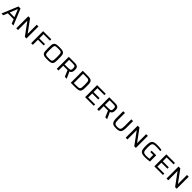

<svg xmlns="http://www.w3.org/2000/svg" viewBox="1027 -3592 6599 6599"><g transform="rotate(45 4326.5 -292.0)"><path d="M24 0H108L173 -158H456L521 0H607L366 -584H265ZM199 -225 313 -505H316L429 -225Z M743 0H828V-451H829L1160 0H1238V-584H1154V-145H1153L830 -584H743Z M1465 0H1548V-249H1826V-315H1548V-518H1861V-584H1465Z M2256 8C2504 8 2516 -41 2516 -291C2516 -544 2504 -592 2256 -592C2007 -592 1996 -544 1996 -291C1996 -41 2007 8 2256 8ZM2256 -59C2090 -59 2079 -63 2079 -291C2079 -521 2090 -526 2256 -526C2421 -526 2432 -521 2432 -291C2432 -63 2421 -59 2256 -59Z M2712 0H2795V-231H3005L3103 0H3194L3085 -242C3173 -268 3182 -345 3182 -407C3182 -506 3165 -584 3005 -584H2712ZM2795 -296V-518H2978C3092 -518 3098 -482 3098 -407C3098 -334 3090 -296 2972 -296Z M3391 0H3594C3853 0 3865 -44 3865 -292C3865 -541 3853 -584 3594 -584H3391ZM3474 -67V-518H3580C3768 -518 3780 -515 3780 -292C3780 -69 3771 -67 3580 -67Z M4089 0H4509V-67H4172V-261H4465V-328H4172V-517H4509V-584H4089Z M4678 0H4761V-231H4971L5069 0H5160L5051 -242C5139 -268 5148 -345 5148 -407C5148 -506 5131 -584 4971 -584H4678ZM4761 -296V-518H4944C5058 -518 5064 -482 5064 -407C5064 -334 5056 -296 4938 -296Z M5597 8C5785 8 5837 -47 5837 -263V-584H5752V-251C5752 -91 5723 -58 5598 -58C5473 -58 5442 -92 5442 -251V-584H5357V-263C5357 -50 5412 8 5597 8Z M6061 0H6146V-451H6147L6478 0H6556V-584H6472V-145H6471L6148 -584H6061Z M7024 8C7081 8 7166 1 7231 -10V-315H7007V-250H7149V-64C7119 -61 7064 -57 7025 -57C6852 -57 6831 -88 6831 -292C6831 -504 6857 -525 7041 -525C7097 -525 7165 -520 7228 -513V-573C7170 -584 7086 -592 7024 -592C6797 -592 6748 -544 6748 -292C6748 -41 6792 8 7024 8Z M7453 0H7873V-67H7536V-261H7829V-328H7536V-517H7873V-584H7453Z M8046 0H8131V-451H8132L8463 0H8541V-584H8457V-145H8456L8133 -584H8046Z"/></g></svg>

Font: Saira UNSAM SC
Style: Regular
Weight: 400
Designer: Hector Gatti with collaboration of the Omnibus-Type team
Foundry: Omnibus-Type
Version: Version 1.072;PS 001.072;hotconv 1.0.88;makeotf.lib2.5.64775